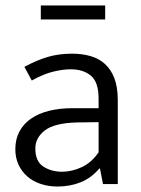

<svg xmlns="http://www.w3.org/2000/svg" viewBox="-20 -672 514 701"><path d="M69 -428Q116 -453 155.5 -464.5Q195 -476 243 -476Q279 -476 309.5 -467.5Q340 -459 362.5 -439Q385 -419 397.5 -386.5Q410 -354 410 -306V0H356L345 -57H343Q313 -22 274.5 -6.5Q236 9 190 9Q157 9 128.5 -0.5Q100 -10 79.5 -28Q59 -46 47.5 -71Q36 -96 36 -127Q36 -164 51 -192Q66 -220 93.5 -239Q121 -258 159.5 -267.5Q198 -277 245 -277H340V-312Q340 -372 312 -395.5Q284 -419 238 -419Q210 -419 174.5 -410.5Q139 -402 96 -378ZM340 -226 262 -225Q179 -223 144 -196Q109 -169 109 -130Q109 -83 138 -64Q167 -45 207 -45Q242 -45 278 -61.5Q314 -78 340 -116ZM364 -652V-601H129V-652Z"/></svg>

Font: Mukta Malar Light
Style: Regular
Weight: 300
Designer: Aadarsh Rajan, Girish Dalvi, Yashodeep Gholap
Foundry: Ek Type
Version: Version 2.538;PS 1.000;hotconv 16.6.51;makeotf.lib2.5.65220;